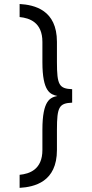

<svg xmlns="http://www.w3.org/2000/svg" viewBox="-20 -806 457 955"><path d="M263.2 -60.1V-160.6C263.2 -274.9 274.4 -292.5 338.9 -295.4V-362.3C274.4 -365.2 263.2 -382.8 263.2 -497.1V-597.7C263.2 -756.8 151.4 -781.7 77.6 -786.1V-721.2C126.5 -716.3 190.9 -695.3 190.9 -597.7V-497.1C190.9 -349.1 230.5 -336.4 265.6 -328.6C230.5 -321.3 190.9 -308.6 190.9 -160.6V-60.1C190.9 37.6 126.5 58.6 77.6 63.5V128.4C151.4 124 263.2 99.1 263.2 -60.1Z"/></svg>

Font: Duru Sans
Style: Regular
Weight: 400
Designer: Onur Yazıcıgil
Foundry: Onur Yazıcıgil
Version: Version 1.002